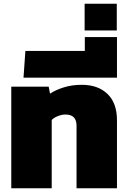

<svg xmlns="http://www.w3.org/2000/svg" viewBox="-20 -1001 682 1021"><path d="M40 0V-540H239L246 -503Q276 -523 319.5 -536.5Q363 -550 415 -550Q501 -550 551.5 -501.5Q602 -453 602 -362V0H387V-333Q387 -392 328 -392Q309 -392 287.5 -383.5Q266 -375 255 -363V0Z M105 -588 115 -730H431V-804H602V-588Z M430 -839V-981H601V-839Z"/></svg>

Font: Kanit ExtraBold
Style: Regular
Weight: 800
Designer: Katatrad Team
Foundry: CadsonDemak
Version: Version 2.000; ttfautohint (v1.8.3)